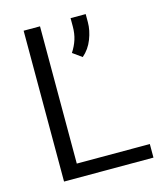

<svg xmlns="http://www.w3.org/2000/svg" viewBox="-107 -792 748 874"><g transform="rotate(-15 266.5 -355.5)"><path d="M507.8 -64V0H86.4V-710.9H163.6V-64ZM378.9 -710.9V-672.9Q378.9 -634.3 363 -593.5Q347.2 -552.7 315.4 -525.4L272.5 -556.2Q290 -583 298.8 -610.6Q307.6 -638.2 307.6 -671.9V-710.9Z"/></g></svg>

Font: Vazirmatn RD FD Light
Style: Regular
Weight: 300
Designer: Saber Rastikerdar
Foundry: Saber Rastikerdar
Version: Version 33.003